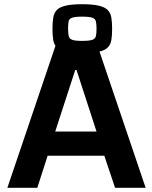

<svg xmlns="http://www.w3.org/2000/svg" viewBox="-20 -891 723 911"><path d="M15 0 248 -688H438L671 0H526L475 -152H206L157 0ZM242 -267H438L343 -559H337ZM369 -639Q320 -639 291 -645.5Q262 -652 249 -666Q236 -680 232.5 -702Q229 -724 229 -754Q229 -784 232.5 -806.5Q236 -829 249 -843Q262 -857 291 -864Q320 -871 370 -871Q420 -871 449 -864Q478 -857 491.5 -843Q505 -829 508.5 -806.5Q512 -784 512 -754Q512 -724 508.5 -702Q505 -680 491.5 -666Q478 -652 449 -645.5Q420 -639 369 -639ZM369 -697Q404 -697 418 -702Q432 -707 435 -719.5Q438 -732 438 -754Q438 -777 435 -789.5Q432 -802 418 -807Q404 -812 369 -812Q337 -812 322.5 -807Q308 -802 305.5 -789.5Q303 -777 303 -754Q303 -732 306 -719.5Q309 -707 323 -702Q337 -697 369 -697Z"/></svg>

Font: Saira Thin SemiBold
Style: Regular
Weight: 600
Version: Version 1.101